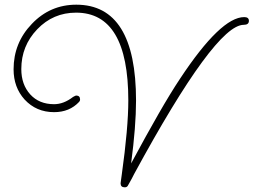

<svg xmlns="http://www.w3.org/2000/svg" viewBox="-20 -730 1083 820"><path d="M513 70Q495 70 495 53Q495 51 496.5 41.5Q498 32 500 16Q514 -84 521 -163.5Q528 -243 528 -301Q528 -676 305 -676Q207 -676 139 -605Q71 -534 71 -435Q71 -369 109 -327Q147 -285 211 -285Q252 -285 292 -316Q303 -322 305 -322Q322 -322 322 -305Q322 -299 318 -295Q277 -251 211 -251Q135 -251 85 -305Q38 -357 38 -434Q38 -547 116 -628Q194 -710 306 -710Q561 -710 561 -300Q561 -191 540 -32Q605 -153 657 -243.5Q709 -334 749 -394Q923 -657 1023 -657Q1043 -657 1043 -641Q1043 -624 1021 -624Q899 -624 553 13Q549 21 542.5 33.5Q536 46 526 63Q522 70 513 70Z"/></svg>

Font: Send Flowers
Style: Regular
Weight: 400
Designer: Robert E. Leuschke
Foundry: Robert E. Leuschke
Version: Version 1.010; ttfautohint (v1.8.4.7-5d5b)